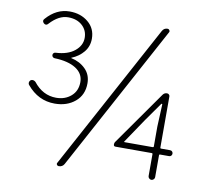

<svg xmlns="http://www.w3.org/2000/svg" viewBox="-82 -831 1020 936"><g transform="rotate(10 428.0 -363.0)"><path d="M96.7 -662.1Q86.9 -650.4 75.2 -660.2Q63.5 -671.9 74.2 -682.6Q124 -739.3 189.5 -739.3Q244.1 -739.3 281.2 -708.5Q318.4 -677.7 318.4 -627Q318.4 -588.9 295.4 -561Q272.5 -533.2 236.3 -518.6Q235.4 -518.6 235.4 -517.6Q235.4 -516.6 236.3 -516.6Q278.3 -507.8 306.6 -480Q335 -452.1 335 -409.2Q335 -351.6 294.9 -317.9Q254.9 -284.2 194.3 -284.2Q112.3 -284.2 56.6 -351.6Q52.7 -355.5 52.7 -361.3Q52.7 -370.1 59.6 -376Q65.4 -379.9 72.3 -378.4Q79.1 -377 84 -372.1Q129.9 -313.5 196.3 -313.5Q240.2 -313.5 270 -339.4Q299.8 -365.2 299.8 -409.2Q299.8 -451.2 261.7 -475.6Q223.6 -500 156.2 -502Q151.4 -502 147 -505.9Q142.6 -509.8 142.6 -515.6Q142.6 -521.5 146.5 -525.4Q150.4 -529.3 156.2 -529.3Q215.8 -532.2 249.5 -559.6Q283.2 -586.9 283.2 -625Q283.2 -662.1 256.8 -686Q230.5 -710 186.5 -710Q140.6 -710 96.7 -662.1ZM647.5 -723.6Q656.2 -739.3 673.8 -739.3Q679.7 -739.3 683.1 -733.9Q686.5 -728.5 683.6 -723.6L293.9 -2.9Q285.2 12.7 266.6 12.7Q260.7 12.7 257.8 7.8Q255.9 4.9 255.9 2.4Q255.9 0 257.8 -2.9ZM561.5 -162.1Q558.6 -158.2 563.5 -158.2H702.1Q707 -158.2 707 -162.1V-260.7L711.9 -371.1Q711.9 -374 709.5 -374Q707 -374 706.1 -372.1L642.6 -282.2ZM788.1 -158.2Q794.9 -158.2 798.8 -153.8Q802.7 -149.4 802.7 -143.6Q802.7 -137.7 798.8 -133.3Q794.9 -128.9 788.1 -128.9H743.2Q739.3 -128.9 739.3 -125V-15.6Q739.3 -9.8 734.4 -4.9Q729.5 0 723.1 0Q716.8 0 711.9 -4.9Q707 -9.8 707 -15.6V-125Q707 -128.9 702.1 -128.9H523.4Q513.7 -128.9 513.7 -138.2Q513.7 -147.5 519.5 -154.3L705.1 -418Q712.9 -428.7 725.6 -428.7Q731.4 -428.7 735.4 -424.8Q739.3 -420.9 739.3 -416V-162.1Q739.3 -158.2 743.2 -158.2Z"/></g></svg>

Font: Gen Jyuu Gothic ExtraLight
Style: Regular
Weight: 100
Designer: [Source Han Sans]
Ryoko NISHIZUKA  (kana & ideographs); Paul D. Hunt (Latin, Greek & Cyrillic); Wenlong ZHANG  (bopomofo
Version: Version 1.002.20150607